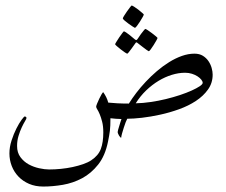

<svg xmlns="http://www.w3.org/2000/svg" viewBox="-20 -437 822 697"><path d="M752 -166Q752 -135.7 735.1 -112.1Q718.3 -88.4 691.2 -70.6Q664.1 -52.7 630.1 -40.5Q596.2 -28.3 561.8 -20.8Q527.3 -13.2 495.6 -9.5Q463.9 -5.9 441.9 -5.9Q439.5 -1.5 436 7.3Q432.6 16.1 429.4 26.4Q426.3 36.6 423.3 46.6Q420.4 56.6 419.9 63Q418.5 63 416.3 60.8Q414.1 58.6 412.1 55.2Q410.2 51.8 408.7 48.3Q407.2 44.9 407.2 42Q407.2 40 408.7 34.4Q410.2 28.8 412.4 22Q414.6 15.1 416.7 7.8Q418.9 0.5 420.9 -4.9Q411.1 -4.9 399.9 -5.9Q388.7 -6.8 380.9 -7.8Q380.9 7.8 380.4 18.3Q379.9 28.8 378.9 37.6Q377.9 46.4 376.2 55.4Q374.5 64.5 372.1 77.1Q361.8 128.4 336.4 160.4Q311 192.4 278.1 210Q245.1 227.5 208.3 233.9Q171.4 240.2 137.2 240.2Q108.4 240.2 85.7 230.5Q63 220.7 47.1 204.1Q31.2 187.5 22.7 165.8Q14.2 144 14.2 120.1Q14.2 96.7 22 72.8Q29.8 48.8 39.6 29.5Q49.3 10.3 58.3 -2Q67.4 -14.2 69.8 -14.2Q72.3 -14.2 74.2 -12.5Q76.2 -10.7 76.2 -8.8Q76.2 -5.9 70.8 2.9Q65.4 11.7 59.1 25.1Q52.7 38.6 47.4 55.9Q42 73.2 42 92.8Q42 117.2 54.2 133.5Q66.4 149.9 84.2 159.7Q102.1 169.4 122.3 173.8Q142.6 178.2 158.2 178.2Q179.2 178.2 201.2 176Q223.1 173.8 243.7 169.4Q264.2 165 281.7 158.9Q299.3 152.8 311 145Q336.9 127.9 345.9 104Q355 80.1 355 43.9Q355 21 350.8 4.9Q346.7 -11.2 342 -22.2Q337.4 -33.2 333.3 -39.6Q329.1 -45.9 329.1 -49.8Q329.1 -52.7 332.5 -61Q335.9 -69.3 340.3 -78.6Q344.7 -87.9 348.9 -95Q353 -102.1 355 -102.1Q360.8 -93.8 365.5 -84.5Q370.1 -75.2 373 -64.5Q387.7 -63 406.5 -62Q425.3 -61 447.8 -61Q459 -79.1 474.6 -99.6Q490.2 -120.1 509.3 -140.4Q528.3 -160.6 549.8 -179Q571.3 -197.3 594 -211.4Q616.7 -225.6 640.1 -233.9Q663.6 -242.2 686 -242.2Q704.1 -242.2 716.6 -234.4Q729 -226.6 736.8 -215.1Q744.6 -203.6 748.3 -190.4Q752 -177.2 752 -166ZM715.8 -136.2Q715.8 -141.6 710.7 -147.9Q705.6 -154.3 697 -159.9Q688.5 -165.5 676.8 -169.2Q665 -172.9 651.9 -172.9Q628.4 -172.9 603.8 -165.3Q579.1 -157.7 555.7 -143.6Q532.2 -129.4 510.7 -108.9Q489.3 -88.4 472.7 -62Q499 -62.5 527.1 -66.7Q555.2 -70.8 582.3 -77.4Q609.4 -84 633.5 -92Q657.7 -100.1 676 -108.4Q694.3 -116.7 705.1 -124Q715.8 -131.3 715.8 -136.2ZM502 -384.3Q502 -382.3 497.6 -374.5Q493.2 -366.7 487.8 -358.2Q482.4 -349.6 477.1 -342.8Q471.7 -335.9 469.7 -335.9Q468.8 -335.9 461.7 -340.6Q454.6 -345.2 446.5 -351.1Q438.5 -356.9 432.1 -362.5Q425.8 -368.2 425.8 -370.1Q425.8 -372.1 430.4 -379.6Q435.1 -387.2 440.9 -395.5Q446.8 -403.8 451.9 -410.4Q457 -417 458 -417Q460 -417 467.3 -412.4Q474.6 -407.7 482.2 -401.9Q489.7 -396 495.8 -390.6Q502 -385.3 502 -384.3ZM551.8 -299.3Q551.8 -297.4 547.4 -289.6Q543 -281.7 537.6 -273.2Q532.2 -264.6 527.1 -257.8Q522 -251 520 -251Q519 -251 512.5 -255.6Q505.9 -260.3 498.5 -266.1Q489.7 -272.5 479 -281.2Q477.1 -283.2 475.1 -283.2Q473.6 -283.2 471.7 -280.3Q463.9 -269.5 458 -261.2Q452.6 -253.9 448 -248Q443.4 -242.2 441.9 -242.2Q440.4 -242.2 433.3 -246.8Q426.3 -251.5 418.5 -257.6Q410.6 -263.7 404.3 -269.3Q397.9 -274.9 397.9 -276.4Q397.9 -277.8 402.6 -285.4Q407.2 -293 412.8 -301.3Q418.5 -309.6 423.6 -316.4Q428.7 -323.2 429.7 -323.2Q432.1 -323.2 438.7 -318.6Q445.3 -314 452.1 -308.6Q460.4 -302.2 469.7 -293.9Q473.1 -291.5 474.6 -291.5Q476.1 -291.5 479 -294.9Q485.8 -305.2 491.7 -313.5Q497.1 -320.3 501.7 -326.2Q506.3 -332 507.8 -332Q509.3 -332 516.4 -327.4Q523.4 -322.8 531.2 -316.9Q539.1 -311 545.4 -305.7Q551.8 -300.3 551.8 -299.3Z"/></svg>

Font: Scheherazade
Style: Regular
Weight: 400
Designer: SIL International
Foundry: SIL International
Version: Version 2.100 (build 932/914)